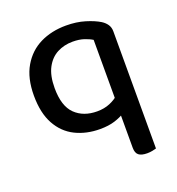

<svg xmlns="http://www.w3.org/2000/svg" viewBox="-124 -580 801 870"><g transform="rotate(-20 277.0 -145.0)"><path d="M483 -66H386V-376Q370 -386 347 -393.5Q324 -401 293 -401Q252 -401 218.5 -383.5Q185 -366 165 -328.5Q145 -291 145 -231Q145 -144 185 -105Q225 -66 291 -66Q325 -66 352.5 -77.5Q380 -89 396 -105V-18Q377 -5 347 4.5Q317 14 276 14Q210 14 157.5 -12Q105 -38 75 -92.5Q45 -147 45 -231Q45 -315 77.5 -370.5Q110 -426 165 -453Q220 -480 290 -480Q340 -480 381 -467.5Q422 -455 448 -439Q464 -429 473.5 -415Q483 -401 483 -382ZM385 -82 483 -83V183Q477 185 464.5 187.5Q452 190 439 190Q411 190 398 179.5Q385 169 385 144Z"/></g></svg>

Font: Baloo Tamma 2 Medium
Style: Regular
Weight: 500
Designer: Divya Kowshik, Shuchita Grover and Ek Type
Foundry: Ek Type
Version: Version 1.700